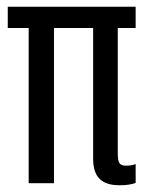

<svg xmlns="http://www.w3.org/2000/svg" viewBox="-20 -543 438 569"><path d="M256 -73V-460H140V0H65V-460H3V-523H382V-460H329V-88Q329 -67 334 -59.5Q339 -52 353 -52Q371 -52 382 -57V-1Q365 6 334 6Q294 6 275 -13Q256 -32 256 -73Z"/></svg>

Font: Mona Sans Condensed
Style: Regular
Weight: 400
Width: 3
Designer: Deni Anggara
Foundry: GitHub
Version: Version 2.000